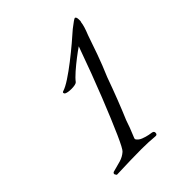

<svg xmlns="http://www.w3.org/2000/svg" viewBox="-112 -682 453 453"><g transform="rotate(-45 114.5 -455.0)"><path d="M18 -289Q18 -290 16.5 -291.5Q15 -293 15 -295Q15 -299 21 -300Q33 -303 45 -306.5Q57 -310 66 -318Q71 -322 85.5 -354.5Q100 -387 122 -442Q144 -497 169 -567Q160 -561 147 -551Q134 -541 122 -530.5Q110 -520 104 -512Q102 -510 97 -509Q92 -508 86 -508Q74 -508 68 -511Q66 -512 65.5 -514.5Q65 -517 68 -518Q78 -521 94 -531.5Q110 -542 128 -556Q146 -570 162 -583.5Q178 -597 188 -606Q207 -621 210 -621Q214 -620 214 -611Q214 -609 214 -607Q214 -605 213 -603Q212 -592 203 -570Q196 -549 186.5 -522.5Q177 -496 165 -468Q155 -440 144.5 -413Q134 -386 125 -365Q118 -344 112.5 -331.5Q107 -319 108 -318Q112 -311 121 -307.5Q130 -304 138 -302.5Q146 -301 147 -301Q153 -300 153 -295Q153 -288 146 -289Q136 -290 125 -290.5Q114 -291 102 -291Q84 -291 66 -290.5Q48 -290 35 -289.5Q22 -289 18 -289Z"/></g></svg>

Font: Gwendolyn
Style: Bold
Weight: 700
Designer: Robert E. Leuschke
Foundry: Robert E. Leuschke
Version: Version 1.010; ttfautohint (v1.8.3)